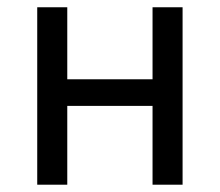

<svg xmlns="http://www.w3.org/2000/svg" viewBox="-20 -506 602 526"><path d="M82 0V-486.1H164.3V-288.8H397.9V-486.1H480.2V0H397.9V-215.9H164.3V0Z"/></svg>

Font: Source Sans 3 Variable
Style: Regular
Weight: 200
Designer: Paul D. Hunt
Foundry: Adobe Systems Incorporated
Version: Version 3.026